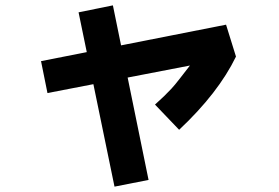

<svg xmlns="http://www.w3.org/2000/svg" viewBox="-20 -639 1040 716"><path d="M648 -155 558 -249Q579 -268 592.5 -281Q606 -294 619 -308Q632 -322 649 -344Q666 -366 694 -402L716 -400L157 -292L133 -411L823 -547L860 -428Q794 -292 648 -155ZM534 32 407 57 273 -593 401 -619Z"/></svg>

Font: Murecho Thin
Style: Bold
Weight: 700
Version: Version 1.010